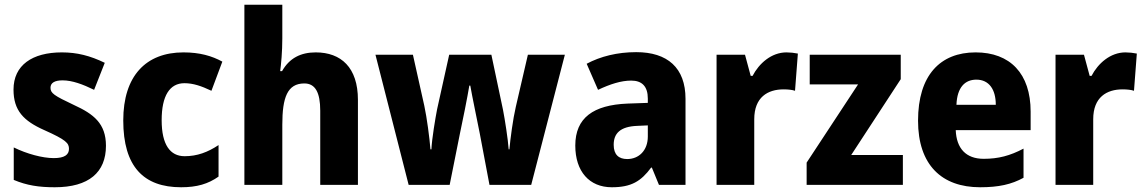

<svg xmlns="http://www.w3.org/2000/svg" viewBox="-20 -780 4831 810"><path d="M427 -165C427 -259 375 -299 292 -337C207 -377 193 -387 193 -410C193 -430 210 -441 244 -441C285 -441 330 -424 377 -401L422 -515C360 -545 305 -559 241 -559C116 -559 37 -505 37 -402C37 -314 79 -270 167 -231C259 -190 271 -176 271 -152C271 -127 252 -113 207 -113C159 -113 93 -131 38 -158V-21C93 2 143 10 211 10C355 10 427 -53 427 -165Z M744 10C811 10 858 -4 902 -35V-168C857 -138 812 -121 759 -121C698 -121 662 -169 662 -273C662 -376 696 -429 758 -429C795 -429 830 -417 872 -397L918 -520C874 -544 823 -559 754 -559C595 -559 500 -459 500 -272C500 -77 586 10 744 10Z M1171 -618V-760H1011V0H1171V-254C1171 -368 1192 -428 1264 -428C1310 -428 1331 -390 1331 -313V0H1490V-359C1490 -495 1419 -559 1312 -559C1249 -559 1201 -535 1170 -480H1162C1166 -509 1171 -562 1171 -618Z M2004 -217 2045 0H2221L2363 -549H2207L2156 -329C2144 -278 2133 -194 2129 -150H2126C2123 -193 2110 -276 2102 -317L2053 -549H1875L1824 -319C1817 -283 1802 -195 1800 -150H1796C1792 -199 1781 -283 1770 -334L1722 -549H1564L1704 0H1877L1920 -215C1930 -260 1953 -376 1960 -419H1964C1971 -378 1995 -263 2004 -217Z M2664 -560C2584 -560 2513 -542 2455 -511L2503 -401C2554 -425 2600 -440 2643 -440C2688 -440 2713 -416 2713 -364V-346L2627 -343C2483 -337 2407 -283 2407 -166C2407 -57 2466 10 2561 10C2643 10 2684 -15 2727 -73H2730L2760 0H2872V-363C2872 -494 2796 -560 2664 -560ZM2668 -249 2713 -251V-204C2713 -145 2675 -109 2626 -109C2591 -109 2569 -127 2569 -169C2569 -217 2596 -246 2668 -249Z M3298 -559C3234 -559 3182 -512 3155 -460H3147L3123 -549H3003V0H3162V-277C3162 -370 3219 -403 3286 -403C3304 -403 3323 -401 3334 -397L3346 -554C3332 -557 3313 -559 3298 -559Z M3789 0V-126H3571L3780 -446V-549H3396V-424H3600L3383 -94V0Z M4096 -559C3946 -559 3853 -462 3853 -271C3853 -84 3953 10 4115 10C4193 10 4247 -2 4298 -30V-153C4241 -123 4192 -110 4130 -110C4055 -110 4015 -154 4012 -231H4328V-309C4328 -470 4241 -559 4096 -559ZM4099 -444C4153 -444 4181 -402 4181 -338H4015C4018 -413 4052 -444 4099 -444Z M4728 -559C4664 -559 4612 -512 4585 -460H4577L4553 -549H4433V0H4592V-277C4592 -370 4649 -403 4716 -403C4734 -403 4753 -401 4764 -397L4776 -554C4762 -557 4743 -559 4728 -559Z"/></svg>

Font: Noto Sans Gurmukhi UI SemiCondensed ExtraBold
Style: Regular
Weight: 800
Width: 4
Designer: Jelle Bosma - Monotype Design Team
Foundry: Monotype Imaging Inc.
Version: Version 2.004